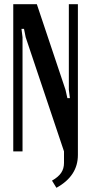

<svg xmlns="http://www.w3.org/2000/svg" viewBox="-20 -719 433 912"><path d="M307 -293V-699H350V17Q350 117 248 173L227 139Q257 122 270.5 102Q284 82 284 55V0L102 -542L94 -582H82L87 -542V0H43V-699H155L291 -293L300 -253H312Z"/></svg>

Font: Moniqa Paragraph
Style: Bold
Weight: 700
Designer: Rajesh Rajput
Foundry: Rajesh Rajput
Version: Version 1.000